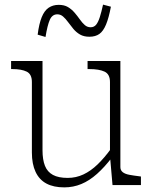

<svg xmlns="http://www.w3.org/2000/svg" viewBox="-20 -801 663 831"><path d="M164 -537V-151Q164 -110 174.5 -83.5Q185 -57 209 -44Q233 -31 273 -31Q309 -31 341 -46Q373 -61 402.5 -89.5Q432 -118 461 -158L465 -120Q433 -78 400 -48.5Q367 -19 332 -4.5Q297 10 258 10Q212 10 181 -6.5Q150 -23 134 -57Q118 -91 118 -141V-446Q118 -480 95.5 -491Q73 -502 34 -502H28V-537ZM501 -537V-78Q501 -64 511 -56Q521 -48 539.5 -44.5Q558 -41 583 -38L590 -37V0H467L456 -126V-130V-446Q456 -480 432.5 -491Q409 -502 367 -502H359V-537ZM367 -642Q343 -642 326.5 -651.5Q310 -661 297.5 -676Q285 -691 274.5 -705.5Q264 -720 253 -729.5Q242 -739 228 -739Q206 -739 195.5 -715Q185 -691 177 -641L143 -651Q149 -698 160.5 -726.5Q172 -755 190.5 -767.5Q209 -780 234 -780Q258 -780 274 -770.5Q290 -761 302.5 -746.5Q315 -732 325.5 -717Q336 -702 347 -692.5Q358 -683 372 -683Q387 -683 396 -694Q405 -705 412 -727Q419 -749 426 -781L460 -772Q451 -724 439 -695Q427 -666 410 -654Q393 -642 367 -642Z"/></svg>

Font: Roboto Serif Thin
Style: Regular
Weight: 250
Designer: Greg Gazdowicz
Foundry: Commercial Type
Version: Version 1.004